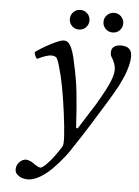

<svg xmlns="http://www.w3.org/2000/svg" viewBox="-57 -635 662 913"><g transform="rotate(5 274.5 -178.5)"><path d="M198.2 -351.1Q191.9 -362.8 169.9 -362.8Q149.9 -362.8 104 -340.8Q92.8 -352.1 90.8 -372.1Q119.6 -393.6 163.3 -416.3Q207 -439 223.1 -439Q235.8 -439 244.1 -432.1Q262.2 -417 274.9 -365.2Q276.9 -359.9 278.8 -347.2Q297.4 -268.6 304.9 -199Q312.5 -129.4 317.9 -30.8L325.2 -27.8L401.9 -148.9Q450.7 -231 465.3 -270Q477.1 -300.8 477.1 -321.8Q477.1 -348.1 456.1 -381.8Q451.2 -388.2 451.2 -401.9Q451.2 -419.9 463.1 -429.4Q475.1 -439 497.1 -439Q548.8 -439 548.8 -392.1Q548.8 -368.2 541.3 -340.8Q533.7 -313.5 525.9 -295.4Q518.1 -277.3 503.9 -248Q484.4 -211.9 451.2 -157.5Q418 -103 387 -54Q356 -4.9 353 0L315.9 56.2Q300.8 81.5 278.6 109.9Q256.3 138.2 228.3 167.2Q200.2 196.3 168.5 215.1Q136.7 233.9 109.9 233.9Q99.1 233.9 86.2 230.7Q73.2 227.5 61 217.3Q48.8 207 48.8 191.9Q48.8 169.9 63.5 155.5Q78.1 141.1 95.2 141.1Q101.1 141.1 113 145.8Q125 150.4 129.9 154.8Q136.2 160.2 147.5 166.5Q158.7 172.9 165 172.9Q176.3 172.9 204.6 141.4Q232.9 109.9 262.2 62Q271.5 42 253.4 -95.9Q235.4 -233.9 212.9 -309.1Q205.6 -336.9 198.2 -351.1ZM417.7 -510.7Q403.8 -524.4 403.8 -543.9Q403.8 -563.5 417.7 -577.1Q431.6 -590.8 451.2 -590.8Q470.7 -590.8 484.4 -577.1Q498 -563.5 498 -543.9Q498 -524.4 484.4 -510.7Q470.7 -497.1 451.2 -497.1Q431.6 -497.1 417.7 -510.7ZM256.8 -510.7Q243.2 -524.4 243.2 -543.9Q243.2 -563.5 256.8 -577.1Q270.5 -590.8 290 -590.8Q309.6 -590.8 323.2 -577.1Q336.9 -563.5 336.9 -543.9Q336.9 -524.4 323.2 -510.7Q309.6 -497.1 290 -497.1Q270.5 -497.1 256.8 -510.7Z"/></g></svg>

Font: Common Serif
Style: Italic
Weight: 400
Italic angle: -12°
Designer: Philipp H. Poll, Khaled Hosny
Foundry: Stefan Peev, Context Ltd.
Version: Version 1.026